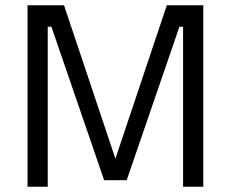

<svg xmlns="http://www.w3.org/2000/svg" viewBox="-20 -712 880 732"><path d="M85 0V-692H224L420 -107L616 -692H755V0H678V-610H664L463 -25H377L176 -610H162V0Z"/></svg>

Font: Titillium Web
Style: Regular
Weight: 400
Version: Version 1.001;PS 57.000;hotconv 1.0.70;makeotf.lib2.5.55311